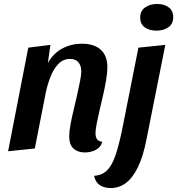

<svg xmlns="http://www.w3.org/2000/svg" viewBox="-20 -751 896 971"><path d="M409 20Q374 20 352 0.5Q330 -19 330 -62Q330 -84 336 -118Q342 -152 351.5 -191Q361 -230 369.5 -268.5Q378 -307 384.5 -339Q391 -371 391 -390Q391 -419 376.5 -436Q362 -453 335 -453Q299 -453 274.5 -427Q250 -401 235 -362Q220 -323 212 -285L156 0L21 14L123 -510L235 -524L222 -432Q250 -482 295.5 -506Q341 -530 394 -530Q456 -530 489.5 -499.5Q523 -469 523 -411Q523 -384 517 -348Q511 -312 502 -272.5Q493 -233 484 -195Q475 -157 469 -126Q463 -95 463 -77Q463 -59 470 -48Q477 -37 497 -34Q490 -6 464.5 7Q439 20 409 20ZM540 200Q507 200 484.5 185Q462 170 456 138Q495 136 520.5 111.5Q546 87 564 34.5Q582 -18 599 -102L680 -510L816 -524L721 -47Q704 41 677 95.5Q650 150 616 175Q582 200 540 200ZM771 -596Q736 -596 712.5 -612.5Q689 -629 689 -662Q689 -696 714 -713.5Q739 -731 775 -731Q810 -731 833 -714Q856 -697 856 -664Q856 -630 831.5 -613Q807 -596 771 -596Z"/></svg>

Font: Sansita Swashed Light Medium
Style: Regular
Weight: 500
Version: Version 1.003